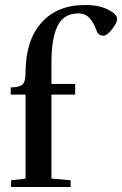

<svg xmlns="http://www.w3.org/2000/svg" viewBox="-20 -747 488 767"><path d="M24.4 0V-26.9L82 -33.2V-369.1H22.9V-397.9Q55.7 -397.9 68.8 -408.7Q82 -419.4 82 -455.1Q82 -584.5 145 -655.8Q208 -727.1 320.3 -727.1Q375.5 -727.1 411.6 -708.7Q447.8 -690.4 447.8 -670.9Q447.8 -656.2 427.7 -630.4Q407.7 -604.5 393.6 -604.5Q373.5 -604.5 366.7 -622.1Q361.3 -636.7 356.2 -647.2Q351.1 -657.7 342.3 -669.4Q333.5 -681.2 321.3 -687.3Q309.1 -693.4 293.5 -693.4Q234.4 -693.4 210 -643.3Q185.5 -593.3 185.5 -496.6V-411.6H280.3V-369.1H185.5V-33.7L262.2 -26.9V0Z"/></svg>

Font: Elstob 18pt SemiBold
Style: Regular
Weight: 600
Designer: Peter S. Baker
Version: Version 1.015